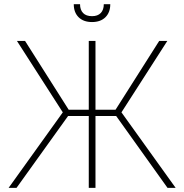

<svg xmlns="http://www.w3.org/2000/svg" viewBox="-20 -904 887 924"><path d="M439.5 -376H536.1L746.1 -707H785.2L564.5 -363.3L825.2 0H786.1L539.1 -345.7H439.5V0H407.2V-345.7H307.6L59.6 0H21.5L282.2 -363.3L61.5 -707H100.6L310.5 -376H407.2V-707H439.5ZM422.9 -797.9Q381.8 -797.9 358.4 -821Q335 -844.2 335 -883.8H365.2Q365.2 -856.4 379.9 -841.3Q394.5 -826.2 422.9 -826.2Q450.2 -826.2 464.8 -841.3Q479.5 -856.4 479.5 -883.8H510.7Q510.7 -844.2 487.3 -821Q463.9 -797.9 422.9 -797.9Z"/></svg>

Font: Pretendard Thin
Style: Regular
Weight: 100
Designer: Base glyphs from Inter by Rasmus Andersson; Hangeul glyphs from Noto Sans CJK(Source Han Sans) by Jang Soo-young and Kan
Foundry: Kil Hyung-jin
Version: Version 1.309